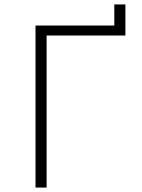

<svg xmlns="http://www.w3.org/2000/svg" viewBox="-20 -845 640 865"><path d="M140 0V-730H495V-825H545V-685H190V0Z"/></svg>

Font: NKDuy Mono Thin
Style: Regular
Weight: 100
Monospace: yes
Designer: NKDuy
Foundry: NKDuy
Version: Version 2.251; ttfautohint (v1.8.4.7-5d5b)